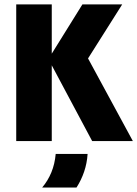

<svg xmlns="http://www.w3.org/2000/svg" viewBox="-20 -645 628 878"><path d="M401.4 0 201.4 -375 356.9 -625H538.9L382.6 -377.8L587.5 0ZM54.2 0V-625H216.7V0ZM172.9 212.5Q199.3 181.2 214.9 143.1Q230.6 104.9 234.7 59H380.6Q377.8 101.4 364.9 139.6Q352.1 177.8 329.9 212.5Z"/></svg>

Font: Afacad Flux ExtraBold
Style: Regular
Weight: 800
Designer: Kristian Moeller
Foundry: Dicotype
Version: Version 1.100